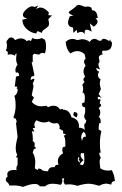

<svg xmlns="http://www.w3.org/2000/svg" viewBox="-20 -736 484 762"><path d="M293 -113.8Q288.6 -107.9 288.6 -103Q288.6 -96.2 296.9 -90.8V-92.8Q296.9 -100.1 291 -101.6Q294.9 -104 294.9 -107.9ZM301.3 -127.9 299.8 -120.6Q299.8 -110.8 311.5 -100.1Q302.7 -94.7 296.9 -84L305.2 -80.6Q314.9 -80.6 314.9 -104.5L313.5 -127.9ZM305.2 -176.3Q309.1 -193.4 315.4 -193.4L319.8 -191.9L320.3 -197.3Q320.3 -208.5 311.5 -212.9Q302.2 -203.6 302.2 -190.4ZM128.9 -61 132.8 -67.4 144.5 -64.5Q144.5 -57.1 170.4 -56.2Q173.8 -72.8 190.4 -72.8L197.3 -72.3Q198.2 -82 207.5 -82L211.9 -81.5L209.5 -95.7Q209.5 -115.7 230.5 -127.9Q227.1 -134.3 227.1 -141.1Q227.1 -147.9 230.5 -152.8H232.4Q239.3 -152.8 239.3 -155.8V-167.5Q239.3 -191.4 232.9 -196.3L241.7 -203.6L230.5 -206.1V-217.3L215.8 -224.6L216.8 -231.4Q216.8 -241.2 207.5 -247.6L196.8 -246.1Q184.1 -246.1 174.3 -254.4Q165.5 -250 155.8 -250Q141.1 -250 124.5 -258.8Q116.2 -249 116.2 -240.7Q116.2 -235.4 120.1 -230L109.9 -226.6L116.7 -213.4L106 -215.3Q110.4 -202.1 110.4 -185.5L109.9 -176.3Q118.2 -170.9 118.2 -163.6L116.2 -155.8Q122.1 -151.4 122.1 -148.4Q122.1 -145.5 114.3 -144L109.9 -129.9Q120.1 -115.2 120.1 -90.3L118.2 -67.9ZM273.9 -291.5Q287.6 -291 287.6 -281.2L284.7 -270.5Q271 -273.9 271 -282.7ZM16.6 0Q16.1 -4.4 13.9 -7.3Q11.7 -10.3 9.3 -12.2Q6.8 -14.2 4.9 -16.4Q2.9 -18.6 2.9 -22.9Q2.9 -29.8 10.3 -35.6L8.8 -43.9Q8.8 -61.5 38.1 -61.5L45.9 -61L44.9 -67.9Q44.9 -75.2 49.8 -81.5V-111.3H43L48.8 -122.1Q42.5 -129.9 42.5 -147.5Q42.5 -165 49.8 -192.4L43.5 -247.6L46.4 -252.4Q43.5 -266.6 39.6 -266.6Q38.6 -266.6 37.1 -265.6L33.2 -270.5Q42 -292.5 42 -316.9Q42 -340.8 37.1 -355.5Q50.3 -362.8 50.3 -382.8L45.4 -385.7L49.8 -392.1L38.6 -392.6L43.5 -431.6L56.2 -436Q54.7 -448.7 48.3 -448.7L43 -447.3L41 -457Q41 -467.3 49.8 -480Q43.9 -487.8 43.9 -503.9L45.9 -523.9Q39.6 -522 39.6 -514.6Q30.8 -520.5 20.5 -520.5L10.3 -519L11.2 -525.4Q11.2 -533.2 3.4 -534.7Q7.8 -544.9 7.8 -556.6L5.4 -571.8L16.6 -585.9L23.9 -587.4Q33.7 -587.4 39.6 -576.7Q52.2 -583.5 63 -583.5Q76.7 -583.5 85.9 -572.8L96.2 -577.1L100.6 -573.2Q104.5 -573.2 107.4 -585Q116.7 -580.6 127 -580.6Q136.2 -580.6 146 -585L157.7 -578.6Q162.6 -569.3 162.6 -552.2Q162.6 -533.7 157.7 -523.9L149.4 -526.4Q142.6 -526.4 134.8 -519L115.7 -522.9L109.9 -517.1V-489.3H105.5L116.7 -438L112.3 -433.1Q110.8 -433.6 109.4 -433.6Q102.1 -433.6 101.6 -418Q110.4 -423.8 113.8 -423.8L116.7 -420.9Q116.7 -417 109.9 -404.3Q112.8 -400.4 112.8 -392.1L106 -357.9L115.2 -348.1L106 -332.5Q120.1 -314 145 -314L164.1 -316.4L170.4 -310.5Q182.6 -316.4 192.9 -316.4Q209.5 -316.4 218.3 -301.3L227.1 -304.2L230 -300.8Q255.4 -300.8 263.7 -270.5Q293.5 -263.2 293.5 -234.9L293 -229H295.9Q307.1 -229 317.9 -219.7Q314.5 -226.1 314.5 -237.8Q314.5 -246.1 319.8 -247.6L322.3 -258.3Q314 -265.6 314 -275.9L317.9 -291V-309.6Q305.2 -311 305.2 -323.2V-325.7L315.4 -330.1L316.9 -347.7Q316.9 -367.7 307.6 -368.2L310.1 -382.8Q310.1 -393.1 306.6 -399.4L315.4 -411.1Q311 -415.5 311 -419.9Q311 -425.8 317.9 -431.6Q311.5 -442.4 311.5 -452.6Q311.5 -464.4 319.8 -475.6Q313.5 -484.9 313.5 -491.7Q313.5 -498.5 319.8 -502.9L315.4 -521.5Q301.3 -533.2 287.1 -533.2Q273.4 -533.2 259.8 -523.9Q242.7 -540 240.7 -569.8Q252.9 -581.5 267.6 -581.5Q277.3 -581.5 286.6 -576.7L305.2 -580.6Q321.3 -580.6 336.4 -569.8Q344.2 -582 354.5 -582Q361.8 -582 371.6 -574.7L381.8 -574.2Q384.8 -582 392.1 -582Q399.9 -582 412.6 -573.2L419.4 -579.6L418 -571.8L423.3 -570.3L424.3 -563Q424.3 -551.8 418.2 -543.2Q412.1 -534.7 395.5 -534.7L388.2 -535.2Q384.8 -531.7 384.8 -526.9L388.2 -520.5Q372.1 -516.6 372.1 -508.3L375 -493.7Q375 -488.3 372.8 -486.8Q370.6 -485.4 370.6 -481.4Q370.6 -472.7 377 -460.4L361.3 -466.3Q364.3 -452.6 373.5 -452.1Q368.7 -444.3 368.7 -437.5Q368.7 -428.2 379.9 -419.9Q376 -414.6 376 -406.2Q376 -397 380.4 -382.3L371.6 -362.8L383.8 -346.2Q375.5 -352.1 371.6 -352.1Q368.2 -352.1 367.7 -348.6L370.1 -340.3L374.5 -343.3L379.9 -339.4Q377 -334.5 376.7 -331.8Q376.5 -329.1 376 -325.2Q381.3 -322.3 381.3 -318.4Q381.3 -314 371.6 -307.1Q377.9 -299.3 377.9 -290Q377.9 -279.8 371.6 -270.5H372.1Q379.9 -270.5 379.9 -247.6L377.4 -248.5Q371.6 -248.5 371.6 -225.1V-222.2L382.3 -215.8Q376.5 -191.4 376.5 -167Q376.5 -157.7 377.2 -148.4Q377.9 -139.2 379.9 -129.9L377 -130.4Q374 -130.4 374 -127Q374 -121.1 380.4 -108.9Q375.5 -106.9 375.5 -92.8L377.9 -67.9Q391.6 -59.1 408.2 -59.1Q419.9 -59.1 423.3 -61Q433.6 -44.9 436 -17.1H434.6Q423.3 -17.1 421.4 -3.4L403.3 -7.3Q388.7 -7.3 373.5 1.5Q347.7 -6.8 331.1 -6.8Q314.5 -6.8 286.6 1.5Q271 -4.4 252.9 -4.4L238.8 -3.4Q232.4 -9.8 232.4 -17.6L234.9 -27.3L226.6 -28.8L227.5 -20Q227.5 -8.3 220.7 -2.4Q203.1 -6.8 189.5 -6.8Q168.9 -6.8 159.7 3.4H137.7Q132.8 -5.9 117.7 -5.9Q100.6 -5.9 70.8 5.9Q54.7 0 35.2 0ZM123.5 -603Q101.6 -606 85.2 -621.6Q68.8 -637.2 68.8 -657.7L87.9 -662.6Q70.8 -666.5 70.8 -676.3Q70.8 -687 84.5 -699Q98.1 -710.9 106.9 -710.9Q112.3 -710.9 116.7 -708L131.3 -713.9L122.6 -698.7Q131.3 -706.1 140.6 -706.1Q156.2 -706.1 173.8 -687L171.9 -675.8L186.5 -674.8L171.9 -660.2L174.8 -643.1Q174.8 -634.8 170.7 -630.6Q166.5 -626.5 161.4 -623Q156.2 -619.6 151.6 -616Q147 -612.3 146 -605.5L128.9 -612.8ZM316.9 -599.1Q311.5 -609.4 302.2 -609.4Q294.9 -609.4 287.1 -604.5L284.2 -617.2L271 -605.5L270 -626.5Q250 -629.4 250 -646.5Q250 -654.8 256.8 -671.4L271 -673.8Q252.9 -681.6 252.9 -687.5Q252.9 -689 256.8 -691.9Q279.3 -707 282.2 -711.7Q285.2 -716.3 292.5 -716.3Q300.8 -716.3 316.4 -709L327.1 -710Q344.2 -710 344.2 -699.2L345.2 -695.3Q365.2 -695.3 367.7 -665L358.9 -662.6Q367.2 -656.7 367.2 -649.9Q367.2 -640.6 352.1 -629.9L336.4 -643.6L343.8 -610.4Q331.5 -618.2 324.2 -618.2Q315.9 -618.2 315.9 -606.9Z"/></svg>

Font: Truetypewriter PolyglOTT
Style: Regular
Weight: 400
Designer: Sergey Beatoff a.k.a. Sam_T
Version: Version 3.76